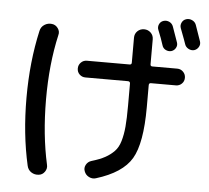

<svg xmlns="http://www.w3.org/2000/svg" viewBox="-59 -909 1118 1027"><g transform="rotate(5 500.0 -395.0)"><path d="M832 -796.9Q855.5 -731.4 861.3 -713.9Q866.2 -699.2 858.4 -685.1Q850.6 -670.9 835 -666Q819.3 -662.1 804.7 -669.4Q790 -676.8 785.2 -693.4Q774.4 -728.5 755.9 -773.4Q750 -788.1 756.8 -803.2Q763.7 -818.4 779.8 -823.2Q795.9 -828.1 811 -820.8Q826.2 -813.5 832 -796.9ZM953.1 -817.4 983.4 -730.5Q988.3 -714.8 980 -700.7Q971.7 -686.5 956.1 -681.6Q940.4 -677.7 925.3 -686Q910.2 -694.3 905.3 -710Q903.3 -717.8 875 -792Q869.1 -807.6 876.5 -822.8Q883.8 -837.9 899.9 -842.8Q916 -847.7 931.6 -840.3Q947.3 -833 953.1 -817.4ZM186.5 54.7Q164.1 57.6 146 45.9Q127.9 34.2 123 11.7Q85 -156.2 85 -350.1Q85 -543.9 123 -711.9Q127.9 -734.4 146.5 -746.1Q165 -757.8 186.5 -754.9Q206.1 -752.9 218.8 -735.4Q231.4 -717.8 225.6 -698.2Q189.5 -540 189.9 -350.1Q190.4 -160.2 225.6 -2Q230.5 17.6 218.3 35.2Q206.1 52.7 186.5 54.7ZM389.6 -485.4Q371.1 -485.4 357.9 -498Q344.7 -510.7 344.7 -529.8Q344.7 -548.8 357.9 -562Q371.1 -575.2 389.6 -575.2H619.1Q629.9 -575.2 629.9 -585.9V-719.7Q629.9 -741.2 644.5 -755.4Q659.2 -769.5 680.2 -769.5Q701.2 -769.5 715.8 -755.4Q730.5 -741.2 730.5 -719.7V-585.9Q730.5 -575.2 741.2 -575.2H875Q893.6 -575.2 906.7 -562Q919.9 -548.8 919.9 -529.8Q919.9 -510.7 906.7 -498Q893.6 -485.4 875 -485.4H741.2Q730.5 -485.4 730.5 -473.6V-355.5Q730.5 -161.1 681.6 -78.6Q632.8 3.9 492.2 46.9Q473.6 52.7 455.1 43.5Q436.5 34.2 429.7 14.6Q422.9 -2.9 432.1 -20Q441.4 -37.1 460 -43Q505.9 -56.6 533.2 -71.8Q560.5 -86.9 581.1 -107.9Q601.6 -128.9 611.8 -163.6Q622.1 -198.2 626 -241.7Q629.9 -285.2 629.9 -355.5V-473.6Q629.9 -484.4 619.1 -485.4Z"/></g></svg>

Font: Rounded-X Mgen+ 1m medium
Style: Regular
Weight: 500
Designer: [Source Han Sans]
Ryoko NISHIZUKA  (kana & ideographs); Paul D. Hunt (Latin, Greek & Cyrillic); Wenlong ZHANG  (bopomofo
Version: Version 1.059.20150602